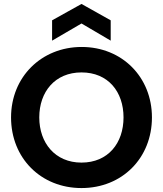

<svg xmlns="http://www.w3.org/2000/svg" viewBox="-20 -946 826 973"><path d="M393 -122C259 -122 179 -222 179 -351C179 -481 259 -579 393 -579C528 -579 606 -481 606 -351C606 -221 528 -122 393 -122ZM393 7C599 7 750 -145 750 -351C750 -555 599 -708 394 -708C190 -708 36 -556 36 -351C36 -145 187 7 393 7ZM541 -740V-843L393 -926L244 -843V-740L393 -827Z"/></svg>

Font: Matrixport Bold
Style: Regular
Weight: 600
Designer: Ninad Kale (Devanagari), Jonny Pinhorn (Latin)
Foundry: Indian Type Foundry
Version: Version 2.000;PS 1.0;hotconv 1.0.79;makeotf.lib2.5.61930; tt